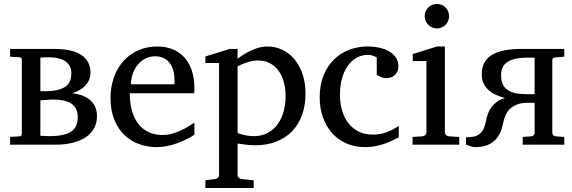

<svg xmlns="http://www.w3.org/2000/svg" viewBox="-20 -728 2878 966"><path d="M338.9 -358.9Q338.9 -397.5 310.3 -418.7Q281.7 -439.9 221.2 -439.9Q210.4 -439.9 200.2 -439.5Q189.9 -439 183.1 -438V-269H204.1Q242.7 -269 268.6 -275.1Q294.4 -281.2 310.1 -292.7Q325.7 -304.2 332.3 -320.8Q338.9 -337.4 338.9 -358.9ZM371.1 -138.2Q371.1 -183.6 340.8 -205.3Q310.5 -227.1 247.1 -227.1Q238.8 -227.1 229.5 -226.6Q220.2 -226.1 211.4 -225.3Q202.6 -224.6 195.3 -224.1Q188 -223.6 183.1 -223.1V-44.9Q190.4 -44.9 203.1 -43.9Q215.8 -43 225.1 -43Q266.6 -43 294.7 -49.1Q322.8 -55.2 339.6 -67.1Q356.4 -79.1 363.8 -96.9Q371.1 -114.7 371.1 -138.2ZM467.8 -145Q467.8 -115.2 458.3 -93Q448.7 -70.8 432.4 -54.7Q416 -38.6 394.8 -27.8Q373.5 -17.1 350.6 -11Q327.6 -4.9 304 -2.4Q280.3 0 259.8 0H30.8V-39.1L78.1 -42Q85 -43 87.4 -46.1Q89.8 -49.3 89.8 -53.2V-429.2Q89.8 -432.1 87.4 -435.5Q85 -439 78.1 -439.9L30.8 -442.9V-481.9H250Q345.7 -481.9 390.4 -450.7Q435.1 -419.4 435.1 -363.8Q435.1 -340.8 427 -323.7Q418.9 -306.6 405.8 -293.9Q392.6 -281.2 376.5 -272.7Q360.4 -264.2 344.2 -258.8Q367.7 -256.3 390.1 -248.8Q412.6 -241.2 429.7 -227.5Q446.8 -213.9 457.3 -193.6Q467.8 -173.3 467.8 -145Z M958 -49.8Q937 -36.6 914.3 -25.4Q891.6 -14.2 867.4 -5.9Q843.3 2.4 818.4 7.3Q793.5 12.2 768.1 12.2Q722.7 12.2 680.7 -2.7Q638.7 -17.6 606.7 -48.1Q574.7 -78.6 555.4 -125Q536.1 -171.4 536.1 -233.9Q536.1 -292.5 553.7 -340.6Q571.3 -388.7 602.5 -422.6Q633.8 -456.5 676.8 -475.3Q719.7 -494.1 771 -494.1Q817.4 -494.1 852.5 -478.5Q887.7 -462.9 911.1 -435.1Q934.6 -407.2 946.3 -369.4Q958 -331.5 958 -287.1V-273.4Q958 -265.6 957 -258.8H632.8Q632.8 -220.7 640.9 -183.1Q648.9 -145.5 668 -115.7Q687 -85.9 719.2 -67.4Q751.5 -48.8 799.8 -48.8Q821.3 -48.8 842.3 -54.4Q863.3 -60.1 883.5 -68.8Q903.8 -77.6 922.4 -88.6Q940.9 -99.6 958 -110.8ZM857.9 -326.2Q857.9 -351.1 852.1 -372.6Q846.2 -394 834.2 -410.2Q822.3 -426.3 804 -435.5Q785.6 -444.8 760.7 -444.8Q735.8 -444.8 714.4 -434.8Q692.9 -424.8 676.5 -406.5Q660.2 -388.2 650.1 -362.3Q640.1 -336.4 638.2 -304.2H857.9Z M1417 -243.2Q1417 -281.7 1408 -314.9Q1398.9 -348.1 1381.3 -372.3Q1363.8 -396.5 1337.6 -410.2Q1311.5 -423.8 1277.3 -423.8Q1258.3 -423.8 1240 -418.9Q1221.7 -414.1 1207.5 -408.7Q1190.9 -402.3 1175.3 -394V-59.1Q1187 -54.2 1200.2 -50.8Q1211.4 -47.9 1226.1 -45.4Q1240.7 -43 1256.3 -43Q1297.4 -43 1327.6 -59.6Q1357.9 -76.2 1377.7 -104Q1397.5 -131.8 1407.2 -168Q1417 -204.1 1417 -243.2ZM1517.1 -256.8Q1517.1 -198.2 1499.8 -150.1Q1482.4 -102.1 1450 -68.1Q1417.5 -34.2 1370.4 -15.6Q1323.2 2.9 1264.2 2.9Q1250.5 2.9 1234.9 1.7Q1219.2 0.5 1206.1 -1.5Q1190.4 -3.4 1175.3 -5.9V151.9Q1175.3 161.1 1181.6 166.5Q1188 171.9 1197.3 172.9L1256.3 179.2V217.8H1013.2V179.2L1061 172.9Q1070.3 171.9 1076.2 166.5Q1082 161.1 1082 151.9V-411.1H1013.2V-443.8L1136.2 -481.9H1175.3V-432.1Q1196.8 -449.2 1221.2 -462.9Q1242.2 -474.6 1269.5 -484.4Q1296.9 -494.1 1326.2 -494.1Q1364.7 -494.1 1399.4 -478Q1434.1 -461.9 1460.2 -431.4Q1486.3 -400.9 1501.7 -356.7Q1517.1 -312.5 1517.1 -256.8Z M1986.3 -37.1Q1969.2 -28.3 1950.4 -19.3Q1931.6 -10.3 1910.4 -3.4Q1889.2 3.4 1866 7.8Q1842.8 12.2 1817.4 12.2Q1764.6 12.2 1722.4 -6.6Q1680.2 -25.4 1650.4 -58.8Q1620.6 -92.3 1604.5 -138.2Q1588.4 -184.1 1588.4 -237.8Q1588.4 -300.8 1607.9 -348.6Q1627.4 -396.5 1660.6 -429Q1693.8 -461.4 1737.5 -477.8Q1781.2 -494.1 1829.1 -494.1Q1862.3 -494.1 1890.6 -487.5Q1918.9 -481 1939.9 -468.3Q1960.9 -455.6 1972.7 -437Q1984.4 -418.5 1984.4 -394Q1984.4 -379.4 1979.2 -368.4Q1974.1 -357.4 1965.8 -349.9Q1957.5 -342.3 1947 -338.6Q1936.5 -335 1925.3 -335Q1908.7 -335 1896.5 -340.6Q1884.3 -346.2 1875.5 -352.1V-439Q1864.7 -444.8 1854 -448.5Q1843.3 -452.1 1833.5 -452.1Q1799.8 -452.1 1773.4 -437Q1747.1 -421.9 1728.5 -395Q1710 -368.2 1700.2 -331.3Q1690.4 -294.4 1690.4 -251Q1690.4 -209.5 1700.9 -172.9Q1711.4 -136.2 1732.2 -109.1Q1752.9 -82 1783.9 -66.4Q1814.9 -50.8 1856.4 -50.8Q1891.1 -50.8 1922.6 -61.8Q1954.1 -72.8 1986.3 -94.2Z M2055.7 0V-39.1L2104.5 -42Q2113.8 -43 2119.6 -48.8Q2125.5 -54.7 2125.5 -64V-420.9H2056.6V-456.1L2178.7 -494.1H2218.3V-64Q2218.3 -54.7 2224.4 -48.8Q2230.5 -43 2239.3 -42L2290.5 -39.1V0ZM2239.3 -647Q2239.3 -634.3 2234.6 -622.8Q2230 -611.3 2221.7 -603Q2213.4 -594.7 2202.4 -589.8Q2191.4 -585 2178.7 -585Q2166 -585 2154.5 -589.8Q2143.1 -594.7 2134.8 -603Q2126.5 -611.3 2121.6 -622.8Q2116.7 -634.3 2116.7 -647Q2116.7 -659.7 2121.6 -670.9Q2126.5 -682.1 2134.8 -690.4Q2143.1 -698.7 2154.5 -703.4Q2166 -708 2178.7 -708Q2191.4 -708 2202.4 -703.4Q2213.4 -698.7 2221.7 -690.4Q2230 -682.1 2234.6 -670.9Q2239.3 -659.7 2239.3 -647Z M2324.7 -37.1Q2347.2 -37.1 2364 -40.8Q2380.9 -44.4 2393.1 -54.2Q2405.3 -64 2413.3 -80.6Q2421.4 -97.2 2425.8 -123Q2428.7 -139.2 2435.1 -156.2Q2441.4 -173.3 2452.6 -188.7Q2463.9 -204.1 2480.7 -216.3Q2497.6 -228.5 2521 -234.9Q2498 -240.7 2476.8 -250Q2455.6 -259.3 2439.5 -273.4Q2423.3 -287.6 2413.6 -307.1Q2403.8 -326.7 2403.8 -353Q2403.8 -389.6 2418 -414.3Q2432.1 -439 2458.5 -453.9Q2484.9 -468.8 2522 -475.3Q2559.1 -481.9 2605 -481.9H2818.8V-442.9L2775.9 -439Q2766.1 -438 2762.5 -434.8Q2758.8 -431.6 2758.8 -423.8V-58.1Q2758.8 -53.2 2763.9 -47.9Q2769 -42.5 2775.9 -42L2818.8 -39.1V0H2609.9V-39.1L2652.8 -42Q2660.2 -43 2665 -47.9Q2669.9 -52.7 2669.9 -58.1V-210Q2664.6 -210.9 2655.8 -210.9H2637.7Q2603.5 -210.9 2581.1 -202.1Q2558.6 -193.4 2544.2 -178.7Q2529.8 -164.1 2522.2 -145.3Q2514.6 -126.5 2510.7 -106Q2498.5 -44.9 2463.4 -16.4Q2428.2 12.2 2372.6 12.2Q2363.8 12.2 2356.7 10.5Q2349.6 8.8 2344 6.6Q2338.4 4.4 2333.7 2.4Q2329.1 0.5 2324.7 0ZM2501 -350.1Q2501 -322.8 2509.3 -304.4Q2517.6 -286.1 2534.4 -274.9Q2551.3 -263.7 2575.9 -258.8Q2600.6 -253.9 2633.8 -253.9H2651.4Q2656.7 -253.9 2661.6 -254.2Q2666.5 -254.4 2669.9 -254.9V-438H2636.7Q2599.1 -438 2573.2 -432.1Q2547.4 -426.3 2531.2 -415Q2515.1 -403.8 2508.1 -387.5Q2501 -371.1 2501 -350.1Z"/></svg>

Font: Charis SIL CyrE
Style: Regular
Weight: 400
Foundry: SIL International
Version: Version 5.000